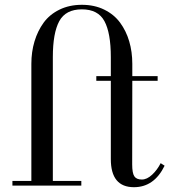

<svg xmlns="http://www.w3.org/2000/svg" viewBox="-20 -780 726 807"><path d="M32.2 -19.5H111.8V-511.7Q111.8 -562 125 -606Q138.2 -649.9 163.3 -684.6Q188.5 -719.2 230 -739.5Q271.5 -759.8 324.2 -759.8Q377 -759.8 418.2 -739.5Q459.5 -719.2 484.9 -684.6Q510.3 -649.9 523.2 -606Q536.1 -562 536.1 -511.7V-460H642.6V-440.4H536.1L535.6 -88.9Q535.6 -52.2 544.7 -38.8Q553.7 -25.4 576.2 -25.4Q597.7 -25.4 619.4 -45.7Q641.1 -65.9 655.3 -94.2L671.9 -83.5Q627.9 6.8 543 6.8Q445.8 6.8 445.8 -111.3V-440.4H384.8V-460H445.8V-540Q445.8 -641.6 418.9 -691.2Q392.1 -740.7 324.2 -740.7Q255.9 -740.7 229 -690.9Q202.1 -641.1 202.1 -540V-19.5H321.8V0H32.2Z"/></svg>

Font: Bodoni* 11pt
Style: Regular
Weight: 400
Version: Version 2.3